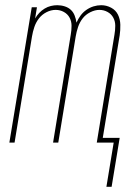

<svg xmlns="http://www.w3.org/2000/svg" viewBox="-20 -548 540 738"><path d="M389 170 417 0H352L420 -415Q423 -432 423 -449Q423 -466 415.5 -480Q408 -494 393.5 -502Q379 -510 362 -510Q345 -510 327 -501Q309 -492 297.5 -477Q286 -462 280 -444Q274 -426 271 -408L204 0H184L252 -415Q255 -432 255 -449Q255 -466 247.5 -480Q240 -494 225.5 -502Q211 -510 194 -510Q176 -510 158.5 -501Q141 -492 129.5 -477Q118 -462 112 -444Q106 -426 103 -408L36 0H16L102 -520H122L115 -477Q122 -489 131 -498.5Q140 -508 151.5 -515Q163 -522 175.5 -525Q188 -528 200 -528Q215 -528 229 -523.5Q243 -519 252.5 -510Q262 -501 267 -488Q272 -475 274 -461Q280 -475 289.5 -488Q299 -501 312 -510Q325 -519 339.5 -523.5Q354 -528 369 -528Q389 -528 407 -518.5Q425 -509 433.5 -491.5Q442 -474 442.5 -453Q443 -432 440 -412L375 -18H440L409 170Z"/></svg>

Font: Iosevka SS18 Thin
Style: Italic
Weight: 100
Italic angle: -9°
Monospace: yes
Designer: Belleve Invis
Foundry: Belleve Invis
Version: Version 25.1.1; ttfautohint (v1.8.4)